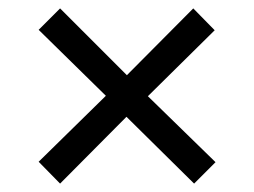

<svg xmlns="http://www.w3.org/2000/svg" viewBox="-20 -547 605 457"><path d="M72 -162 232 -319 72 -476 123 -527 282 -368 440 -527 491 -475 332 -318 493 -161 442 -110 281 -269 123 -110Z"/></svg>

Font: Asul
Style: Regular
Weight: 400
Designer: Mariela Monsalve
Foundry: Mariela Monsalve
Version: Version 1.002